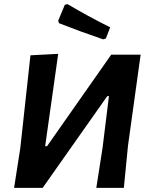

<svg xmlns="http://www.w3.org/2000/svg" viewBox="-20 -907 726 927"><path d="M306 -887Q402 -830 512 -775L491 -721L478 -717Q361 -757 265 -795L261 -807L293 -884ZM48 0 78 -192 127 -640 261 -647 198 -201H207L517 -643H659L598 -204L578 0H445L475 -192L506 -443H498L186 0Z"/></svg>

Font: Alegreya Sans
Style: Bold Italic
Weight: 700
Italic angle: -7°
Designer: Juan Pablo del Peral
Foundry: Huerta Tipografica
Version: Version 2.007